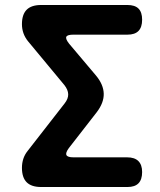

<svg xmlns="http://www.w3.org/2000/svg" viewBox="-20 -750 640 770"><path d="M491 0H145Q106 0 87 -19Q68 -38 68 -77Q68 -96 73.5 -113Q79 -130 91 -145L239 -335Q254 -354 253.5 -372Q253 -390 238 -409L92 -585Q80 -600 74 -617Q68 -634 68 -653Q68 -692 87 -711Q106 -730 145 -730H491Q521 -730 535.5 -715.5Q550 -701 550 -671Q550 -641 535.5 -626Q521 -611 491 -611H274Q250 -611 246 -602.5Q242 -594 257 -575L365 -447Q395 -411 396 -374.5Q397 -338 368 -300L256 -156Q242 -137 246.5 -128Q251 -119 275 -119H490Q520 -119 535 -104Q550 -89 550 -60Q550 -30 535.5 -15Q521 0 491 0Z"/></svg>

Font: Maple Mono Normal NL
Style: Bold
Weight: 700
Monospace: yes
Designer: subframe7536
Version: Version 7.000